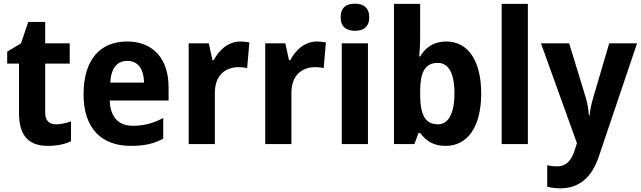

<svg xmlns="http://www.w3.org/2000/svg" viewBox="-20 -781 3475 1041"><path d="M283 -107C246 -107 225 -128 225 -170V-436H358V-546H225V-662H133L94 -546L19 -501V-436H83V-168C83 -36 144 10 240 10C290 10 334 0 365 -15V-123C337 -113 310 -107 283 -107Z M669 -556C523 -556 433 -458 433 -269C433 -86 529 10 689 10C763 10 815 -2 865 -29V-141C809 -112 761 -99 700 -99C621 -99 578 -148 575 -236H894V-308C894 -464 809 -556 669 -556ZM670 -451C731 -451 760 -403 761 -333H578C582 -415 618 -451 670 -451Z M1283 -556C1218 -556 1167 -510 1139 -455H1132L1112 -546H1003V0H1145V-278C1145 -375 1204 -417 1275 -417C1290 -417 1309 -415 1320 -412L1332 -551C1317 -554 1298 -556 1283 -556Z M1698 -556C1633 -556 1582 -510 1554 -455H1547L1527 -546H1418V0H1560V-278C1560 -375 1619 -417 1690 -417C1705 -417 1724 -415 1735 -412L1747 -551C1732 -554 1713 -556 1698 -556Z M1905 -761C1858 -761 1827 -741 1827 -687C1827 -635 1859 -614 1905 -614C1950 -614 1982 -635 1982 -687C1982 -740 1950 -761 1905 -761ZM1975 -546H1833V0H1975Z M2258 -578V-760H2116V0H2227L2249 -60H2258C2290 -18 2328 10 2397 10C2513 10 2589 -91 2589 -274C2589 -457 2514 -556 2400 -556C2332 -556 2287 -524 2258 -475H2253C2256 -505 2258 -545 2258 -578ZM2354 -440C2411 -440 2444 -385 2444 -276C2444 -164 2410 -107 2355 -107C2283 -107 2258 -162 2258 -270V-290C2259 -388 2283 -440 2354 -440Z M2842 0V-760H2700V0Z M2913 -546 3108 -5 3099 24C3080 87 3053 121 2999 121C2980 121 2961 118 2947 115V232C2966 236 2988 240 3018 240C3117 240 3188 185 3228 64L3434 -546H3283L3197 -254C3187 -220 3180 -189 3177 -156H3173C3170 -190 3165 -223 3155 -255L3066 -546Z"/></svg>

Font: Noto Sans Myanmar SemiCondensed
Style: Bold
Weight: 700
Width: 4
Designer: Monotype Design Team
Foundry: Monotype Imaging Inc.
Version: Version 2.107